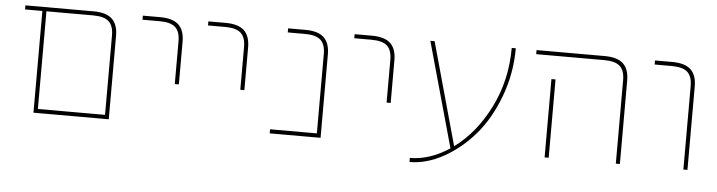

<svg xmlns="http://www.w3.org/2000/svg" viewBox="-41 -690 3509 940"><g transform="rotate(5 1713.0 -220.0)"><path d="M506 -410V0H156H136V-500H51V-520H386Q448 -520 477 -493Q506 -466 506 -410ZM156 -20H486V-410Q486 -458 462.5 -479Q439 -500 386 -500H156Z M713 -500H628V-520H713Q775 -520 804 -493Q833 -466 833 -410V-200H813V-410Q813 -458 789.5 -479Q766 -500 713 -500Z M1035 -500H950V-520H1035Q1097 -520 1126 -493Q1155 -466 1155 -410V-200H1135V-410Q1135 -458 1111.5 -479Q1088 -500 1035 -500Z M1527 -410Q1527 -458 1503.5 -479Q1480 -500 1427 -500H1342V-520H1427Q1489 -520 1518 -493Q1547 -466 1547 -410V0H1297V-20H1527Z M1754 -500H1669V-520H1754Q1816 -520 1845 -493Q1874 -466 1874 -410V-200H1854V-410Q1854 -458 1830.5 -479Q1807 -500 1754 -500Z M2461 -520Q2461 -396 2418.5 -282.5Q2376 -169 2309 -91Q2242 -13 2158 33.5Q2074 80 1991 80V60Q2088 60 2185 -4L2041 -520H2062L2202 -16Q2307 -93 2374 -227Q2441 -361 2441 -520Z M2648 -385H2668V-20V0H2648V-20ZM2898 -500H2563V-520H2898Q2960 -520 2989 -493Q3018 -466 3018 -410V0H2998V-410Q2998 -458 2974.5 -479Q2951 -500 2898 -500Z M3230 -500H3145V-520H3230Q3292 -520 3321 -493Q3350 -466 3350 -410V0H3330V-410Q3330 -458 3306.5 -479Q3283 -500 3230 -500Z"/></g></svg>

Font: M PLUS 1p Thin
Style: Regular
Weight: 250
Version: Version 1.062